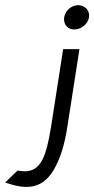

<svg xmlns="http://www.w3.org/2000/svg" viewBox="-107 -641 365 742"><path d="M110 -2C128 -37 143 -85 153 -149L200 -451H137L90 -149C72 -38 51 21 -11 21C-20 21 -28 20 -39 18L-87 64C-5 94 64 93 110 -2ZM180 -527C206 -527 233 -548 237 -574C241 -600 221 -621 195 -621C169 -621 145 -600 141 -574C137 -548 154 -527 180 -527Z"/></svg>

Font: Charger Pro
Style: LitNarObl
Weight: 300
Designer: Jasper
Foundry: Cannot Into Space Fonts
Version: Version 1.09